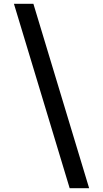

<svg xmlns="http://www.w3.org/2000/svg" viewBox="-20 -843 540 1006"><path d="M345 143 53 -823H155L447 143Z"/></svg>

Font: Iosevka Semibold
Style: Regular
Weight: 600
Monospace: yes
Designer: Belleve Invis
Foundry: Belleve Invis
Version: Version 33.2.3; ttfautohint (v1.8.4)